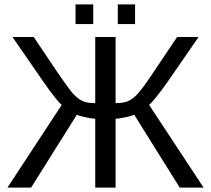

<svg xmlns="http://www.w3.org/2000/svg" viewBox="-20 -857 963 877"><path d="M415 -315Q406 -315 394 -317Q382 -319 370 -321.5Q358 -324 347.5 -327Q337 -330 331 -333L122 0H14L262 -378Q240 -395 175 -488L37 -688H134L234 -539Q289 -458 312 -431Q324 -418 334.5 -409.5Q345 -401 357 -395.5Q369 -390 383 -388Q397 -386 415 -386V-688H508V-386Q546 -386 567 -396Q589 -406 613 -433Q636 -459 689 -539L789 -688H887L749 -488Q683 -395 661 -378L910 0H801L593 -333Q587 -330 576.5 -327Q566 -324 554 -321.5Q542 -319 529.5 -317Q517 -315 508 -315V0H415ZM518 -747V-837H597V-747ZM325 -747V-837H406V-747Z"/></svg>

Font: Libra Sans
Style: Regular
Weight: 400
Foundry: Context Ltd
Version: Version 1.000; ttfautohint (v1.3)